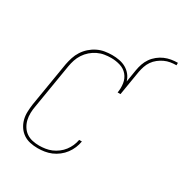

<svg xmlns="http://www.w3.org/2000/svg" viewBox="-207 -1061 1159 1222"><g transform="rotate(30 373.0 -450.5)"><path d="M244 8Q215 8 187.5 2Q160 -4 138 -19Q116 -34 101 -56.5Q86 -79 79 -105.5Q72 -132 73 -161Q74 -190 78 -218L132 -544Q137 -570 145.5 -596.5Q154 -623 169.5 -647Q185 -671 206.5 -690Q228 -709 253.5 -721.5Q279 -734 306.5 -738.5Q334 -743 360 -743Q387 -743 413.5 -738Q440 -733 462 -720.5Q484 -708 500 -688Q516 -668 523 -643L538 -735Q542 -759 550 -782.5Q558 -806 572.5 -827Q587 -848 607.5 -864.5Q628 -881 651 -891Q674 -901 698 -905Q722 -909 746 -909V-891Q724 -891 702.5 -887.5Q681 -884 660.5 -874.5Q640 -865 621.5 -850.5Q603 -836 590 -817Q577 -798 570 -777Q563 -756 559 -735L529 -554H508Q514 -588 509 -621.5Q504 -655 483.5 -679.5Q463 -704 430.5 -714Q398 -724 364 -724Q340 -724 315 -720Q290 -716 266 -704.5Q242 -693 222 -675.5Q202 -658 187.5 -636Q173 -614 165 -589.5Q157 -565 153 -541L99 -215Q94 -190 93.5 -164Q93 -138 98.5 -114.5Q104 -91 117 -70Q130 -49 149.5 -35.5Q169 -22 193.5 -16.5Q218 -11 244 -11Q266 -11 289 -14.5Q312 -18 333.5 -27Q355 -36 375 -51Q395 -66 409.5 -85Q424 -104 433.5 -125.5Q443 -147 447 -170H467Q463 -145 453 -121Q443 -97 427 -75.5Q411 -54 389 -37Q367 -20 343 -10Q319 0 294 4Q269 8 244 8Z"/></g></svg>

Font: Iosevka Etoile Thin Oblique
Style: Regular
Weight: 100
Italic angle: -9°
Designer: Belleve Invis
Foundry: Belleve Invis
Version: Version 15.5.2; ttfautohint (v1.8.4)